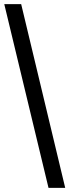

<svg xmlns="http://www.w3.org/2000/svg" viewBox="-20 -814 337 934"><path d="M216 100 1 -793V-794H83L297 99V100Z"/></svg>

Font: Foldit
Style: Regular
Weight: 400
Version: Version 1.003